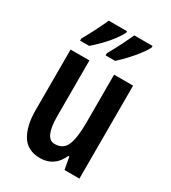

<svg xmlns="http://www.w3.org/2000/svg" viewBox="-189 -863 865 971"><g transform="rotate(30 244.0 -378.0)"><path d="M426 -543V0H339L326 -71H320Q283 10 201 10Q128 10 94.5 -43.5Q61 -97 61 -189V-543H171V-218Q171 -89 229 -89Q280 -89 297.5 -132.5Q315 -176 315 -261V-543ZM411 -757Q401 -736 379 -707.5Q357 -679 331.5 -652Q306 -625 285 -606H229V-618Q252 -659 273.5 -702Q295 -745 304 -766H411ZM262 -757Q251 -735 230.5 -708Q210 -681 184 -654Q158 -627 133 -606H80V-618Q104 -661 125 -702.5Q146 -744 155 -766H262Z"/></g></svg>

Font: Noto Sans Kannada ExtraCondensed SemiBold
Style: Regular
Weight: 600
Width: 2
Designer: Jelle Bosma - Monotype Design Team
Foundry: Monotype Imaging Inc.
Version: Version 2.005; ttfautohint (v1.8.4.7-5d5b)